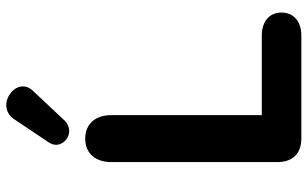

<svg xmlns="http://www.w3.org/2000/svg" viewBox="-200 -757 957 597"><g transform="rotate(-90 278.5 -458.5)"><path d="M147 0H467C508 0 538 -22 538 -62C538 -101 508 -123 467 -123H219V-591C219 -639 193 -672 146 -672C99 -672 73 -639 73 -591V-75C73 -27 99 0 147 0ZM203 -737 295 -835C343 -886 249 -954 207 -894L134 -785C106 -744 165 -697 203 -737Z"/></g></svg>

Font: SN Pro
Style: Bold
Weight: 700
Designer: Tobias Whetton
Foundry: Supernotes
Version: Version 1.003;Glyphs 3.3 (3324)